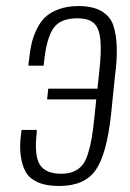

<svg xmlns="http://www.w3.org/2000/svg" viewBox="-20 -600 426 629"><path d="M173.8 9.3Q129.9 9.3 102.1 -3.7Q74.2 -16.6 62.5 -39.8Q50.8 -63 47.4 -94.5Q43.9 -126 49.3 -163.1L50.8 -174.3H100.6L100.1 -163.6Q91.8 -88.4 111.1 -59.6Q130.4 -30.8 180.2 -30.8Q203.6 -30.8 220.5 -37.8Q237.3 -44.9 248.5 -57.6Q259.8 -70.3 267.6 -94.5Q275.4 -118.7 280.3 -146.7Q285.2 -174.8 289.6 -218.8L295.4 -274.4H134.3L138.2 -309.6H299.3L304.7 -361.3Q312.5 -427.2 309.1 -467Q305.7 -506.8 288.3 -523.4Q271 -540 232.9 -540Q177.2 -540 154.8 -507.1Q132.3 -474.1 124.5 -398.9L123 -384.8H72.8L74.2 -397.5Q77.6 -429.7 82.8 -453.9Q87.9 -478 99.6 -502.9Q111.3 -527.8 128.4 -543.9Q145.5 -560.1 173.3 -570.1Q201.2 -580.1 237.8 -580.1Q284.7 -580.1 313 -563.2Q341.3 -546.4 351.3 -516.4Q361.3 -486.3 362.5 -444.8Q363.8 -403.3 356.9 -353.5L343.8 -225.1Q329.6 -94.2 293.2 -42.5Q256.8 9.3 173.8 9.3Z"/></svg>

Font: Oswald
Style: Extra-Light
Weight: 200
Designer: Vernon Adams
Foundry: Vernon Adams
Version: 3.0; ttfautohint (v0.94.23-7a4d-dirty) -l 8 -r 50 -G 200 -x 